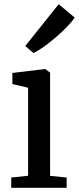

<svg xmlns="http://www.w3.org/2000/svg" viewBox="-20 -896 376 916"><path d="M33.5 0V-49L114 -57.5V-477.5L39 -495V-548L194 -566.5H196L219 -549.5V-57L298 -49V0ZM139 -643.5 100.5 -676.5 260 -876 336 -812.5Q325.5 -794.5 301.2 -769.5Q277 -744.5 246.8 -718.5Q216.5 -692.5 188 -672.2Q159.5 -652 140 -643.5Z"/></svg>

Font: Merriweather 20pt
Style: Regular
Weight: 400
Version: Version 2.100